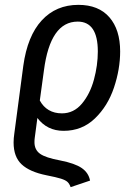

<svg xmlns="http://www.w3.org/2000/svg" viewBox="-20 -558 562 791"><path d="M123 11Q122 17 122 28Q122 59 145 75.5Q168 92 228 103Q289 115 317 134.5Q345 154 351 186L271 213Q266 199 258 191.5Q250 184 231 178Q212 172 171 164Q102 150 69 119Q36 88 36 29Q36 12 39 -8L76 -287Q93 -410 152 -474Q211 -538 303 -538Q386 -538 430.5 -487Q475 -436 475 -346Q475 -273 449.5 -197Q424 -121 371 -70Q318 -19 242 -19Q174 -19 134 -72ZM144 -144Q158 -118 181 -104.5Q204 -91 235 -91Q284 -91 317.5 -131Q351 -171 367 -230Q383 -289 383 -346Q383 -469 300 -469Q187 -469 161 -268Z"/></svg>

Font: Fira Sans Condensed
Style: Italic
Weight: 400
Width: 3
Italic angle: -8°
Designer: bBox Type GmbH & Carrois Corporate GbR & Edenspiekermann AG
Foundry: bBox Type GmbH & Carrois Corporate GbR & Edenspiekermann AG
Version: Version 4.301